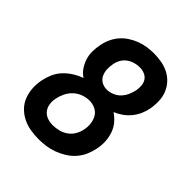

<svg xmlns="http://www.w3.org/2000/svg" viewBox="-193 -803 936 936"><g transform="rotate(45 275.0 -335.0)"><path d="M226 12Q196 12 167.5 7Q139 2 114.5 -10.5Q90 -23 71 -42.5Q52 -62 42 -87.5Q32 -113 30 -142Q28 -171 34 -201Q39 -226 49.5 -250.5Q60 -275 78.5 -295Q97 -315 120.5 -330Q144 -345 170 -354Q150 -367 137 -386Q124 -405 116.5 -427.5Q109 -450 109 -474.5Q109 -499 114 -524Q118 -547 128 -569.5Q138 -592 154 -611Q170 -630 191.5 -644Q213 -658 235.5 -666.5Q258 -675 281.5 -678.5Q305 -682 328 -682Q356 -682 382.5 -677Q409 -672 432 -660Q455 -648 472 -629Q489 -610 498.5 -586Q508 -562 509 -534.5Q510 -507 505 -479Q501 -457 491.5 -435.5Q482 -414 467 -395.5Q452 -377 432.5 -363Q413 -349 391 -340Q412 -326 428.5 -306.5Q445 -287 453.5 -262.5Q462 -238 463.5 -211Q465 -184 459 -156Q454 -131 443.5 -107Q433 -83 415 -62.5Q397 -42 373.5 -27.5Q350 -13 325.5 -4Q301 5 275.5 8.5Q250 12 226 12ZM290 -394Q308 -394 327.5 -402Q347 -410 360.5 -424.5Q374 -439 382 -457Q390 -475 394 -494Q397 -511 395.5 -528.5Q394 -546 385 -559Q376 -572 360.5 -578.5Q345 -585 327 -585Q310 -585 292.5 -580Q275 -575 260 -564Q245 -553 236 -537Q227 -521 224 -504Q220 -484 221 -464.5Q222 -445 230 -428.5Q238 -412 254 -403Q270 -394 290 -394ZM227 -85Q246 -85 266.5 -90Q287 -95 305 -107.5Q323 -120 334 -138.5Q345 -157 349 -177Q354 -199 351.5 -221Q349 -243 339 -260.5Q329 -278 310 -287.5Q291 -297 268 -297Q247 -297 225 -289Q203 -281 186 -265Q169 -249 159 -228Q149 -207 145 -186Q141 -166 144 -146.5Q147 -127 158.5 -112.5Q170 -98 188 -91.5Q206 -85 227 -85Z"/></g></svg>

Font: Lode Term
Style: Bold Italic
Weight: 700
Italic angle: -11°
Monospace: yes
Designer: Belleve Invis
Foundry: Belleve Invis
Version: Version 29.2.0